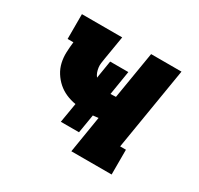

<svg xmlns="http://www.w3.org/2000/svg" viewBox="-117 -662 834 805"><g transform="rotate(30 300.0 -260.0)"><path d="M314 0 343 -178Q337 -177 330.5 -176.5Q324 -176 317 -175L302 -85H214L230 -180Q205 -184 182.5 -194Q160 -204 142.5 -219.5Q125 -235 112 -255.5Q99 -276 93.5 -300Q88 -324 89 -349.5Q90 -375 93 -400H65V-520H260L241 -406Q239 -394 237.5 -382.5Q236 -371 237.5 -360.5Q239 -350 242.5 -340Q246 -330 253 -321L267 -407H355L336 -290Q343 -290 349.5 -290.5Q356 -291 362 -291L400 -520H547L481 -120H509V0Z"/></g></svg>

Font: Iosevka Etoile Heavy
Style: Italic
Weight: 900
Italic angle: -9°
Designer: Belleve Invis
Foundry: Belleve Invis
Version: Version 22.1.2; ttfautohint (v1.8.4)